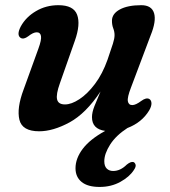

<svg xmlns="http://www.w3.org/2000/svg" viewBox="-20 -494 656 740"><path d="M555.5 -112.5Q563.5 -107.5 563.8 -95.8Q564 -84 555 -68.5Q527 -22 471 -0.5Q427 28 404.5 63.2Q382 98.5 382 127.5Q382 146.5 391.5 155.8Q401 165 416 165Q444 165 468.5 140.5Q484 128 494 130.5Q500 132.5 502.5 140.5Q505 148.5 495.5 162Q479 187.5 443.8 207Q408.5 226.5 364 226.5Q318 226.5 294.5 207.2Q271 188 271 154.5Q271 116.5 299 79.5Q327 42.5 385.5 10.5Q334.5 3.5 334.5 -42.5Q334.5 -61 344 -85Q353.5 -109 367.5 -141.5Q311 -56.5 247.8 -22.2Q184.5 12 131 12Q65.5 12 54.8 -32.5Q44 -77 71 -149L128 -306.5Q140.5 -340.5 138 -355Q135.5 -369.5 121.5 -369.5Q108 -369.5 88.5 -354Q71 -341 59.5 -348Q43 -359 60 -392Q80 -428.5 118.8 -451.2Q157.5 -474 205 -474Q263.5 -474 277.2 -437.2Q291 -400.5 268.5 -337L211 -173.5Q195.5 -130.5 200 -111Q204.5 -91.5 230.5 -91.5Q255.5 -91.5 286.2 -111.8Q317 -132 346 -170.5Q375 -209 394.5 -264Q409 -306 415.2 -325.8Q421.5 -345.5 421.5 -358.5Q421.5 -372 416.5 -384.8Q411.5 -397.5 411.5 -414Q411.5 -441 441.8 -457.5Q472 -474 524.5 -474Q564.5 -474 573.8 -443.2Q583 -412.5 560.5 -357.5L485 -157Q470 -118.5 472.8 -103.8Q475.5 -89 490 -89Q503 -89 524.5 -105Q543.5 -119 555.5 -112.5Z"/></svg>

Font: Fraunces 9pt Soft SemiBold
Style: Italic
Weight: 600
Italic angle: -16°
Version: Version 1.000;[b76b70a41]